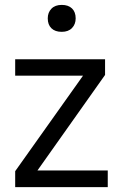

<svg xmlns="http://www.w3.org/2000/svg" viewBox="-20 -764 504 784"><path d="M42 0V-65L319 -455H42V-522H409V-458L133 -68H420V0ZM175 -689Q175 -713 190 -728.5Q205 -744 232 -744Q259 -744 274 -729.5Q289 -715 289 -689Q289 -665 274 -649.5Q259 -634 232 -634Q205 -634 190 -648.5Q175 -663 175 -689Z"/></svg>

Font: Our Lexend Light
Style: Regular
Weight: 300
Designer: Bonnie Shaver-Troup, Thomas Jockin
Foundry: Lexend
Version: Version 1.007